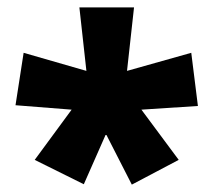

<svg xmlns="http://www.w3.org/2000/svg" viewBox="-20 -780 577 520"><path d="M343 -760H195L214 -588L44 -637L22 -495L174 -483L74 -347L207 -281L267 -417L337 -280L464 -347L363 -483L516 -493L498 -637L324 -588Z"/></svg>

Font: Noto Sans UI Black
Style: Regular
Weight: 900
Designer: Monotype Design Team
Foundry: Monotype Imaging Inc.
Version: Version 1.901